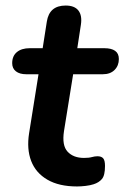

<svg xmlns="http://www.w3.org/2000/svg" viewBox="-20 -663 449 693"><path d="M258 10Q193 10 151 -14.5Q109 -39 92.5 -82Q76 -125 85 -182L119 -395H75Q51 -395 37.5 -405.5Q24 -416 24 -435Q24 -461 41 -475Q58 -489 87 -489H134L149 -585Q158 -643 217 -643Q249 -643 263 -625Q277 -607 272 -574L259 -489H357Q382 -489 395.5 -479.5Q409 -470 409 -450Q409 -426 393.5 -410.5Q378 -395 351 -395H244L211 -190Q203 -138 224 -115.5Q245 -93 283 -93Q301 -93 311.5 -96Q322 -99 332 -99Q346 -99 352.5 -91.5Q359 -84 359 -64Q359 -30 348 -17Q337 -4 318 2Q306 6 289 8Q272 10 258 10Z"/></svg>

Font: Nunito Variable Extra Light
Style: Italic
Weight: 200
Italic angle: -9°
Designer: Vernon Adams
Foundry: Vernon Adams
Version: Version 3.602